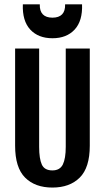

<svg xmlns="http://www.w3.org/2000/svg" viewBox="-20 -846 478 874"><path d="M158.2 -625V-177.6Q158.2 -123.5 170.4 -96.9Q182.6 -70.3 218.4 -70.3Q252.8 -70.3 266.1 -97.4Q279.3 -124.5 279.3 -177.6V-625H388.7V-182.6Q388.7 -83 343 -37.6Q297.4 7.8 218.5 7.8Q139.6 7.8 94.2 -37.6Q48.8 -83 48.8 -182.6V-625ZM84 -826.2H161.1Q160.2 -795.9 174.8 -780.8Q189.5 -765.6 218.8 -765.6Q248 -765.6 262.7 -780.8Q277.3 -795.9 276.4 -826.2H353.5Q356.4 -751 319.8 -711.4Q283.2 -671.9 218.8 -671.9Q154.3 -671.9 117.7 -711.4Q81.1 -751 84 -826.2Z"/></svg>

Font: Sudo Var
Style: Regular
Weight: 400
Monospace: yes
Designer: Jens Kutilek
Foundry: Jens Kutilek
Version: Version 0.065;FEAKit 1.0